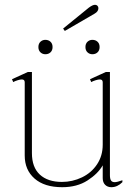

<svg xmlns="http://www.w3.org/2000/svg" viewBox="-20 -770 574 800"><path d="M250 -641 243 -651 350 -738Q366 -750 376 -750Q382 -750 386 -746Q390 -742 390 -736Q390 -722 374 -713ZM140 -574Q140 -588 148.5 -596Q157 -604 169 -604Q182 -604 190.5 -596Q199 -588 199 -574Q199 -560 190.5 -552Q182 -544 169 -544Q157 -544 148.5 -552Q140 -560 140 -574ZM395 -574Q395 -560 386.5 -552Q378 -544 365 -544Q353 -544 344.5 -552Q336 -560 336 -574Q336 -588 344.5 -596Q353 -604 365 -604Q378 -604 386.5 -596Q395 -588 395 -574ZM490 -19V-11Q469 10 444 10Q428 10 418 0Q408 -10 408 -28V-81Q388 -46 344.5 -18Q301 10 239 10Q165 10 124 -26Q83 -62 83 -122V-427Q83 -439 71 -439Q64 -439 53 -435.5Q42 -432 35 -428L30 -440L96 -470H113V-132Q113 -73 146 -42.5Q179 -12 238 -12Q282 -12 321.5 -31Q361 -50 384.5 -85.5Q408 -121 408 -167V-427Q408 -439 396 -439Q389 -439 378 -435.5Q367 -432 360 -428L355 -440L421 -470H438V-40Q438 -25 442.5 -18Q447 -11 458 -11Q468 -11 490 -19Z"/></svg>

Font: Taviraj Thin
Style: Regular
Weight: 100
Designer: Katatrad Team
Foundry: CadsonDemak
Version: Version 1.030